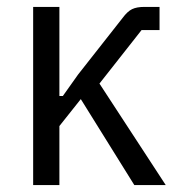

<svg xmlns="http://www.w3.org/2000/svg" viewBox="-20 -536 518 556"><path d="M369 0 214 -249 152 -171V0H76V-516H152V-258H162L206 -320L335 -484Q349 -503 362.5 -509.5Q376 -516 398 -516H442V-449H390L268 -294L460 0Z"/></svg>

Font: IBM Plex Sans Condensed
Style: Regular
Weight: 400
Width: 3
Designer: Mike Abbink, Paul van der Laan, Pieter van Rosmalen
Foundry: Bold Monday
Version: Version 3.201